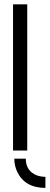

<svg xmlns="http://www.w3.org/2000/svg" viewBox="-20 -704 232 898"><path d="M192.4 174.8Q96.7 174.8 60.5 99.6Q46.9 70.3 46.9 38.1H100.6Q100.6 95.7 152.3 116.2Q171.9 123 192.4 123ZM41 0V-683.6H107.4V0Z"/></svg>

Font: Post No Bills Colombo
Style: Medium
Weight: 600
Designer: Kosala Senevirathne, Siva Puranthara, Lasantha Premarathna, Tharique Azeez
Foundry: Mooniak
Version: Version 1.220 ; ttfautohint (v1.5)